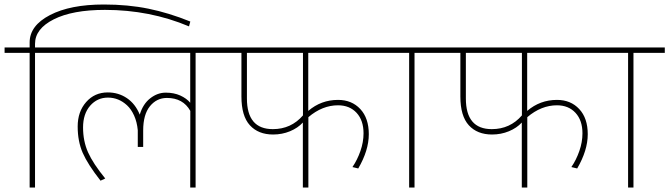

<svg xmlns="http://www.w3.org/2000/svg" viewBox="-35 -833 2973 853"><path d="M96.7 0V-598.1H-14.6V-622.1H96.7V-644.5Q96.7 -719.2 187 -766.1Q277.3 -813 426.3 -813Q533.7 -813 624.5 -794.4Q715.3 -775.9 810.5 -737.3L804.7 -715.8Q630.9 -789.1 431.2 -789.1Q287.1 -789.1 203.9 -747.1Q120.6 -705.1 120.6 -638.2V-622.1H259.8V-598.1H120.6V0Z M706.5 -397.9Q661.1 -397.9 631.1 -361.1Q601.1 -324.2 601.1 -253.4V-180.2H577.1V-254.4Q573.7 -291 560.8 -319.6Q547.9 -348.1 529.3 -365.2Q492.2 -399.4 444.6 -399.4Q397 -399.4 365.5 -363.3Q334 -327.1 334 -266.6Q334 -206.1 356.2 -156.2Q378.4 -106.4 432.6 -40L411.6 -30.3Q355 -102.5 332.5 -153.8Q310.1 -205.1 310.1 -271Q310.1 -336.9 347.7 -379.6Q385.3 -422.4 443.8 -422.4Q491.2 -422.4 528.8 -397Q566.4 -371.6 585.9 -323.7Q600.1 -371.1 632.3 -396.2Q664.6 -421.4 701.2 -421.4Q737.8 -421.4 765.9 -408.7Q793.9 -396 810.1 -376.5V-598.1H230.5V-622.1H973.1V-598.1H834V0H810.1L810.5 -340.3Q778.3 -397.9 706.5 -397.9Z M1335 0H1310.5V-288.6Q1288.1 -264.2 1253.2 -249.8Q1218.3 -235.4 1178.2 -235.4Q1112.8 -235.4 1075.2 -276.4Q1037.6 -317.4 1037.6 -404.3V-598.1H943.4V-622.1H1700.2V-598.1H1334.5V-340.3Q1391.6 -389.2 1466.8 -389.2Q1527.8 -389.2 1565.7 -348.6Q1603.5 -308.1 1603.5 -236.6Q1603.5 -165 1556.6 -84.5L1530.8 -90.8Q1552.2 -122.1 1566.2 -161.9Q1580.1 -201.7 1580.1 -240.7Q1580.1 -298.3 1549.1 -331.8Q1518.1 -365.2 1466.8 -365.2Q1397 -365.2 1335 -312.5ZM1177.2 -259.3Q1258.3 -259.3 1311 -320.3V-598.1H1062V-395.5Q1062 -259.3 1177.2 -259.3Z M1782.7 0V-598.1H1671.4V-622.1H1945.8V-598.1H1806.6V0Z M2307.6 0H2283.2V-288.6Q2260.7 -264.2 2225.8 -249.8Q2190.9 -235.4 2150.9 -235.4Q2085.4 -235.4 2047.9 -276.4Q2010.3 -317.4 2010.3 -404.3V-598.1H1916V-622.1H2672.9V-598.1H2307.1V-340.3Q2364.3 -389.2 2439.5 -389.2Q2500.5 -389.2 2538.3 -348.6Q2576.2 -308.1 2576.2 -236.6Q2576.2 -165 2529.3 -84.5L2503.4 -90.8Q2524.9 -122.1 2538.8 -161.9Q2552.7 -201.7 2552.7 -240.7Q2552.7 -298.3 2521.7 -331.8Q2490.7 -365.2 2439.5 -365.2Q2369.6 -365.2 2307.6 -312.5ZM2149.9 -259.3Q2231 -259.3 2283.7 -320.3V-598.1H2034.7V-395.5Q2034.7 -259.3 2149.9 -259.3Z M2755.4 0V-598.1H2644V-622.1H2918.5V-598.1H2779.3V0Z"/></svg>

Font: Yantramanav Thin
Style: Regular
Weight: 250
Version: Version 1.001;PS 1.0;hotconv 1.0.72;makeotf.lib2.5.5900; ttf